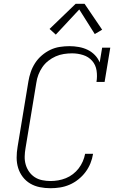

<svg xmlns="http://www.w3.org/2000/svg" viewBox="-20 -987 640 1015"><path d="M247 8Q218 8 190.5 2.5Q163 -3 140 -16.5Q117 -30 100.5 -51.5Q84 -73 76 -99Q68 -125 68 -153.5Q68 -182 73 -211L130 -556Q134 -581 142.5 -606Q151 -631 165.5 -653.5Q180 -676 201 -694Q222 -712 246 -723.5Q270 -735 296 -739Q322 -743 347 -743Q372 -743 397 -738.5Q422 -734 443.5 -723.5Q465 -713 481.5 -696Q498 -679 507 -657L520 -735H563L533 -554H490Q495 -584 490.5 -614Q486 -644 467 -665.5Q448 -687 419.5 -696Q391 -705 361 -705Q339 -705 317 -701.5Q295 -698 274.5 -689Q254 -680 235.5 -665.5Q217 -651 204 -632Q191 -613 183 -592Q175 -571 172 -549L115 -204Q111 -182 110.5 -159.5Q110 -137 116 -116.5Q122 -96 134 -79Q146 -62 163.5 -50.5Q181 -39 203 -34.5Q225 -30 247 -30Q267 -30 287.5 -33.5Q308 -37 328 -45Q348 -53 365.5 -66.5Q383 -80 396 -97Q409 -114 417.5 -133.5Q426 -153 430 -174H472Q468 -148 458 -123.5Q448 -99 432 -77.5Q416 -56 394 -38.5Q372 -21 347.5 -10.5Q323 0 297.5 4Q272 8 247 8ZM275 -804 242 -834 380 -967H427L520 -830L481 -807L399 -937Z"/></svg>

Font: Iosevka Curly Slab XLtExObl
Style: Regular
Weight: 200
Width: 7
Italic angle: -9°
Monospace: yes
Designer: Belleve Invis
Foundry: Belleve Invis
Version: Version 11.0.0; ttfautohint (v1.8.3)